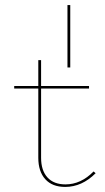

<svg xmlns="http://www.w3.org/2000/svg" viewBox="-20 -730 415 757"><path d="M357 -47Q303 7 237 7Q186 7 158.5 -23.5Q131 -54 131 -108V-381H36V-391H131V-493H142V-391H331V-381H142V-108Q142 -58 167 -30.5Q192 -3 238 -3Q299 -3 349 -54ZM246 -464V-710H257V-464Z"/></svg>

Font: Ysabeau Hairline
Style: Regular
Weight: 100
Designer: Christian Thalmann (Catharsis Fonts)
Version: Version 0.003